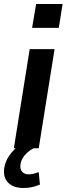

<svg xmlns="http://www.w3.org/2000/svg" viewBox="-42 -739 332 957"><path d="M27 0 106 -494H230L151 0ZM118 -600 138 -719H270L251 -600ZM75 198Q25 198 -1 172Q-27 146 -21 100Q-15 58 16 21Q47 -16 95 -39L125 0Q109 8 94.5 21Q80 34 71 49.5Q62 65 60 81Q57 105 68.5 117.5Q80 130 102 130Q114 130 125.5 127Q137 124 151 119L157 181Q138 189 118.5 193.5Q99 198 75 198Z"/></svg>

Font: Nunito Sans 10pt SemiCondensed
Style: Bold Italic
Weight: 700
Width: 4
Italic angle: -9°
Designer: Vernon Adams
Foundry: Vernon Adams
Version: Version 3.101;gftools[0.9.27]